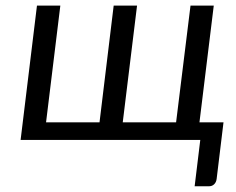

<svg xmlns="http://www.w3.org/2000/svg" viewBox="-20 -497 837 682"><path d="M111.3 -477.1H194.3L143.6 -62.5H333.5L383.8 -477.1H466.8L416 -62.5H605.5L656.7 -477.1H739.3L688.5 -62.5H773.9L749.5 138.7Q748 150.4 740.7 157.5Q733.4 164.6 722.7 164.6H671.4L691.4 0H53.2Z"/></svg>

Font: Carlito
Style: Italic
Weight: 400
Italic angle: -7°
Designer: Lukasz Dziedzic
Foundry: tyPoland Lukasz Dziedzic
Version: Version 1.104